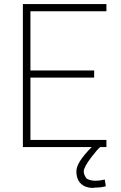

<svg xmlns="http://www.w3.org/2000/svg" viewBox="-20 -720 592 940"><path d="M434 200Q399 200 376.5 179.5Q354 159 354 118Q354 75 429 0H92V-700H501V-665H129V-375H441V-340H129V-35H501V0H471Q460 7 427 50Q390 99 390 119Q390 137 405 155Q423 165 448 165Q467 165 493 159L498 192Q474 198 460 198Q446 198 434 200Z"/></svg>

Font: Storia Sans Thin
Style: Regular
Weight: 100
Designer: Accademia di Belle Arti di Urbino and others
Foundry: Accademia di Belle Arti di Urbino and others.
Version: Version 60.001;May 25, 2020;FontCreator 12.0.0.2522 64-bit